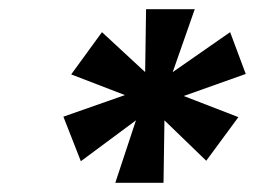

<svg xmlns="http://www.w3.org/2000/svg" viewBox="-20 -758 568 418"><path d="M231 -360 276 -496 156 -407 118 -504 252 -551 135 -596 202 -688 296 -601 298 -738H404L356 -601L481 -688L515 -597L380 -549L499 -503L429 -408L338 -496L336 -360Z"/></svg>

Font: DM Sans 11pt Black
Style: Italic
Weight: 900
Italic angle: -10°
Version: Version 4.004;gftools[0.9.30]